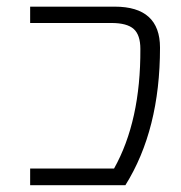

<svg xmlns="http://www.w3.org/2000/svg" viewBox="-20 -542 530 563"><path d="M316.4 -522.5Q449.2 -522.5 449.2 -402.3Q449.2 -161.1 347.7 1H68.4V-47.9H314.5Q392.6 -187.5 391.6 -398.4Q391.6 -439.5 372.1 -457Q352.5 -474.6 306.6 -474.6H68.4V-522.5Z"/></svg>

Font: Gen Shin Gothic Light
Style: Regular
Weight: 200
Designer: [Source Han Sans]
Ryoko NISHIZUKA  (kana & ideographs); Paul D. Hunt (Latin, Greek & Cyrillic); Wenlong ZHANG  (bopomofo
Version: Version 1.002.20150607